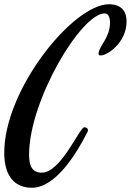

<svg xmlns="http://www.w3.org/2000/svg" viewBox="-45 -771 616 904"><path d="M92 -43C92 -298 337 -708 448 -708C468 -708 473 -683 473 -665C473 -594 425 -560 419 -521C419 -510 422 -510 431 -510C457 -510 551 -567 551 -671C551 -710 533 -751 468 -751C299 -751 -25 -350 -25 -52C-25 62 27 113 105 113C214 113 311 -39 367 -150C375 -166 359 -172 352 -172C330 -172 242 42 152 42C103 42 92 5 92 -43Z"/></svg>

Font: Mervale Script
Style: Regular
Weight: 400
Designer: Astigmatic (AOETI)
Foundry: Astigmatic (AOETI)
Version: Version 1.000